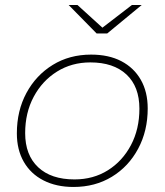

<svg xmlns="http://www.w3.org/2000/svg" viewBox="-20 -740 654 763"><path d="M272 3Q204 3 153 -23Q102 -49 74.5 -97Q47 -145 47 -210Q47 -300 85 -370.5Q123 -441 189.5 -482Q256 -523 342 -523Q412 -523 462 -497Q512 -471 539.5 -423Q567 -375 567 -309Q567 -220 529 -149Q491 -78 424.5 -37.5Q358 3 272 3ZM276 -27Q351 -27 409 -63.5Q467 -100 500.5 -163.5Q534 -227 534 -308Q534 -396 482.5 -444Q431 -492 339 -492Q265 -492 206.5 -455.5Q148 -419 114 -355.5Q80 -292 80 -211Q80 -124 131.5 -75.5Q183 -27 276 -27ZM364 -607 253 -720H288L387 -630L504 -720H543L406 -607Z"/></svg>

Font: Montserrat Thin ExtraLight
Style: Italic
Weight: 250
Italic angle: -11.3°
Version: Version 9.000